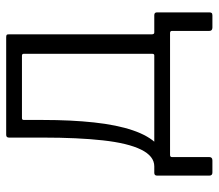

<svg xmlns="http://www.w3.org/2000/svg" viewBox="-63 -507 707 621"><g transform="rotate(-90 290.5 -196.5)"><path d="M43 137Q38 137 35.5 134.5Q33 132 33 127V-42Q33 -51 42 -51H422Q427 -51 427 -58V-473Q427 -479 421 -479H219Q213 -479 213 -473L156 -521Q156 -530 165 -530H480Q486 -530 488 -528.5Q490 -527 490 -521V-59Q490 -51 496 -51H552Q561 -51 561 -42V127Q561 132 559 134.5Q557 137 551 137H512Q501 137 501 127V6Q501 0 494 0H100Q93 0 93 6V127Q93 137 82 137ZM68 -16 63 -51Q96 -51 117 -93.5Q138 -136 147 -217Q156 -298 156 -412V-521H213V-411Q213 -320 205 -246Q197 -172 179.5 -120.5Q162 -69 134.5 -42Q107 -15 68 -16Z"/></g></svg>

Font: Libre Franklin Light
Style: Regular
Weight: 300
Designer: Pablo Impallari, Rodrigo Fuenzalida, Nhung Nguyen
Foundry: Impallari Type
Version: Version 3.000